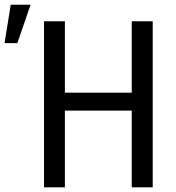

<svg xmlns="http://www.w3.org/2000/svg" viewBox="-63 -802 752 822"><path d="M590.8 0H501V-328.6H214.8V0H125.5V-710.9H214.8V-405.3H501V-710.9H590.8ZM-17.1 -781.7H67.9L11.2 -617.2H-43.5Z"/></svg>

Font: RobotoCondensed-Regular
Style: Regular
Weight: 400
Designer: Google
Version: Version 2.001201; 2014